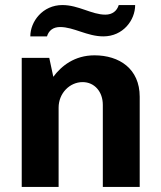

<svg xmlns="http://www.w3.org/2000/svg" viewBox="-20 -740 638 760"><path d="M515 -720H450C443 -697 425 -682 397 -682C343 -682 291 -720 227 -720C149 -720 100 -655 100 -596H166C173 -619 190 -633 218 -633C272 -633 325 -596 389 -596C467 -596 515 -660 515 -720ZM175 -511H66V0H212V-314C212 -371 256 -415 307 -415C354 -415 387 -377 387 -325V0H533V-357C533 -468 452 -521 354 -521C275 -521 223 -479 191 -436Z"/></svg>

Font: Chivo
Style: Bold
Weight: 700
Designer: Hector Gatti
Foundry: Omnibus-Type
Version: Version 1.003;PS 001.003;hotconv 1.0.70;makeotf.lib2.5.58329